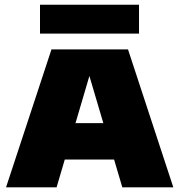

<svg xmlns="http://www.w3.org/2000/svg" viewBox="-20 -808 774 828"><path d="M6 0 202 -595H532L727.5 0H507.5L356 -512.5H375L224 0ZM201 -120 250.5 -277H482L531 -120ZM152.5 -663V-787.5H579.5V-663Z"/></svg>

Font: Encode Sans SC SemiExpanded Black
Style: Regular
Weight: 900
Width: 6
Designer: Multiple Designers
Foundry: Impallari Type
Version: Version 3.002